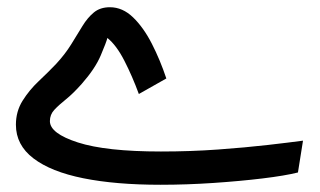

<svg xmlns="http://www.w3.org/2000/svg" viewBox="-20 -490 886 531"><path d="M424 21Q300 21 210.5 3Q121 -15 72.5 -52Q24 -89 24 -145Q24 -182 42.5 -211.5Q61 -241 87 -265.5Q113 -290 135 -313Q160 -340 177 -367.5Q194 -395 208 -418Q222 -441 239.5 -455.5Q257 -470 284 -470Q319 -470 348 -442Q377 -414 400 -369Q423 -324 440 -273L364 -230Q346 -279 324 -322Q302 -365 277 -385Q274 -373 258.5 -336.5Q243 -300 206 -258Q182 -231 162 -215Q142 -199 130 -186Q118 -173 118 -155Q118 -121 195.5 -96Q273 -71 425 -71Q507 -71 583 -76.5Q659 -82 720 -89Q781 -96 818 -101L804 -13Q768 -4 706 3.5Q644 11 570 16Q496 21 424 21Z"/></svg>

Font: Noto Sans Arabic UI Cn Md
Style: Regular
Weight: 500
Width: 3
Designer: Monotype Design Team, Nadine Chahine and Nizar Qandah
Foundry: Monotype Imaging Inc.
Version: Version 2.010; ttfautohint (v1.8.4.7-5d5b)